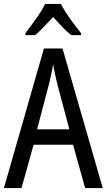

<svg xmlns="http://www.w3.org/2000/svg" viewBox="-20 -963 547 983"><path d="M416 0 354 -222H152L90 0H0L205 -715H300L506 0ZM274 -530Q269 -553 262 -582.5Q255 -612 252 -634Q248 -608 242 -581Q236 -554 230 -530L170 -301H335ZM292 -943Q309 -909 339 -867Q369 -825 395 -793V-783H345Q322 -801 299 -825Q276 -849 252 -876Q227 -849 203.5 -824.5Q180 -800 160 -783H110V-793Q137 -828 166 -869Q195 -910 211 -943Z"/></svg>

Font: Noto Sans Thai Cond
Style: Regular
Weight: 400
Width: 3
Designer: Monotype Design Team
Foundry: Monotype Imaging Inc.
Version: Version 2.002; ttfautohint (v1.8.4.7-5d5b)